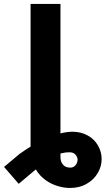

<svg xmlns="http://www.w3.org/2000/svg" viewBox="-103 -747 544 972"><path d="M51.8 6.8V-138.2H203.1V44.9Q202.1 69.8 215.3 85.9Q228 101.6 252.9 101.6Q268.6 101.6 279.3 89.4Q289.1 78.1 290 60.5Q289.1 47.4 278.8 35.6Q268.6 23.9 248.5 23.9Q207 23.9 172.4 43.5Q139.2 62.5 91.3 99.6L-8.3 183.6L-82.5 98.1L-3.4 31.7Q32.2 6.3 60.5 -9.8Q94.7 -29.8 129.4 -45.4Q164.6 -61 199.2 -70.8Q235.4 -80.1 263.7 -80.1Q306.2 -80.1 340.3 -61.5Q374 -43.5 392.6 -11.2Q411.6 21.5 411.6 57.6Q411.6 95.2 392.1 128.4Q372.1 163.1 336.4 183.1Q300.3 204.6 251 204.6Q216.3 204.6 179.7 191.9Q143.6 179.2 115.2 154.8Q86.4 130.4 69.3 93.3Q51.8 56.6 51.8 6.8ZM51.8 -727.1H203.1V0H51.8Z"/></svg>

Font: My Font
Style: Bold
Weight: 500
Designer: Rasmus Andersson
Foundry: rsms
Version: Version 0.001